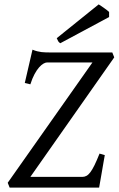

<svg xmlns="http://www.w3.org/2000/svg" viewBox="-20 -854 540 874"><path d="M118.2 -48.8H355Q364.7 -48.8 373.5 -53.5Q382.3 -58.1 391.4 -70.1Q400.4 -82 410.4 -102.5Q420.4 -123 433.1 -154.8L457 -147.9Q454.1 -131.8 450.7 -112.1Q447.3 -92.3 443.8 -72Q440.4 -51.8 437 -33Q433.6 -14.2 431.2 0H23.9L15.1 -22L400.9 -569.8H194.8Q187.5 -569.8 178 -564.5Q168.5 -559.1 158 -547.4Q147.5 -535.6 137.2 -516.6Q127 -497.6 118.2 -470.2L92.8 -476.1L127.9 -627.9Q139.6 -623 149.4 -620.6Q159.2 -618.2 168.9 -616.9Q178.7 -615.7 189 -615.5Q199.2 -615.2 211.9 -615.2H491.2L500 -592.8ZM476.6 -776.4 254.4 -657.2Q247.6 -661.6 245.1 -666Q242.7 -670.4 238.3 -680.2L429.2 -834L440.4 -826.7Q446.8 -822.3 453.9 -817.4Q460.9 -812.5 467.3 -807.6Q473.6 -802.7 476.6 -799.3Z"/></svg>

Font: Gentium Plus Am
Style: Italic
Weight: 400
Italic angle: -8°
Designer: J. Victor Gaultney, Annie Olsen, Iska Routamaa, Becca Hirsbrunner
Foundry: SIL International
Version: Version 5.000